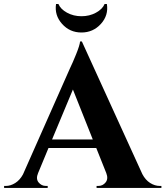

<svg xmlns="http://www.w3.org/2000/svg" viewBox="-48 -924 813 944"><path d="M466.3 -904.3H477.5Q486.3 -848.6 448 -806.4Q409.7 -764.2 352.5 -764.2Q294.9 -764.2 257.1 -806.6Q219.2 -849.1 227.5 -904.3H239.3Q249.5 -879.4 281.2 -861.8Q313 -844.2 352.5 -844.2Q392.1 -844.2 423.8 -861.6Q455.6 -878.9 466.3 -904.3ZM354.5 -720.2 651.9 -67.9Q667 -39.1 690.2 -24.4Q713.4 -9.8 737.3 -9.8H745.6V0H426.8V-9.8H435.5Q457.5 -9.8 471.4 -27.3Q485.4 -44.9 474.6 -72.8L425.3 -196.3H190.4L139.2 -72.8Q127.4 -44.9 141.6 -27.3Q155.8 -9.8 177.7 -9.8H186.5V0H-27.8V-9.8H-19Q3.9 -9.8 26.9 -24.2Q49.8 -38.6 64.9 -66.4L296.4 -588.9Q308.6 -613.8 326.4 -657.7Q344.2 -701.7 345.7 -720.2ZM208 -238.3H408.2L310.5 -483.9Z"/></svg>

Font: Cinzel Decorative Bold
Style: Regular
Weight: 700
Designer: Natanael Gama
Version: Version 1.001;PS 001.001;hotconv 1.0.56;makeotf.lib2.0.21325